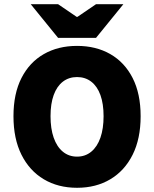

<svg xmlns="http://www.w3.org/2000/svg" viewBox="-20 -880 732 912"><path d="M346 12Q256 12 188 -28.5Q120 -69 82 -145Q44 -221 44 -328Q44 -435 82 -509.5Q120 -584 188 -623Q256 -662 346 -662Q436 -662 504 -623Q572 -584 610 -509.5Q648 -435 648 -328Q648 -221 610 -145Q572 -69 504 -28.5Q436 12 346 12ZM346 -136Q385 -136 413.5 -159.5Q442 -183 457 -226Q472 -269 472 -328Q472 -387 457 -428.5Q442 -470 413.5 -492Q385 -514 346 -514Q307 -514 278.5 -492Q250 -470 235 -428.5Q220 -387 220 -328Q220 -269 235 -226Q250 -183 278.5 -159.5Q307 -136 346 -136ZM256 -700 126 -860H256L344 -800H348L436 -860H566L436 -700Z"/></svg>

Font: Source Sans 3 ExtraLight Black
Style: Regular
Weight: 900
Version: Version 3.052;hotconv 1.1.0;makeotfexe 2.6.0